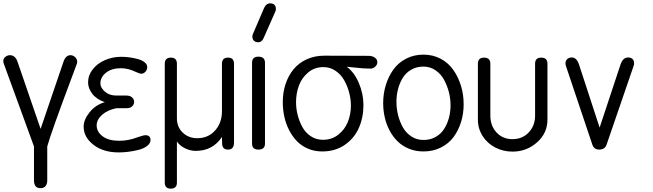

<svg xmlns="http://www.w3.org/2000/svg" viewBox="-21 -903 3943 1159"><path d="M184.1 185.1V-19L1 -521Q-1 -526.9 -1 -536.1Q-1 -549.8 11.5 -559.8Q23.9 -569.8 39.1 -569.8Q71.3 -569.8 85 -529.8L224.1 -125L362.8 -532.2Q376.5 -569.8 404.8 -569.8Q419.4 -569.8 432.1 -558.3Q444.8 -546.9 444.8 -530.8Q444.8 -522 442.9 -518.1L419.9 -456.1Q284.7 -96.2 264.2 -19V186Q264.2 209 253.4 220.9Q242.7 232.9 223.1 232.9Q184.1 232.9 184.1 185.1Z M695.8 17.1Q602.1 17.1 543 -29.1Q483.9 -75.2 483.9 -138.2Q483.9 -181.2 520.5 -226.1Q557.1 -271 611.8 -286.1Q560.5 -304.2 535.6 -337.4Q510.7 -370.6 510.7 -405.8Q510.7 -448.7 538.6 -484.4Q566.4 -520 612.3 -540Q658.2 -560.1 710.9 -560.1Q735.4 -560.1 761 -556.6Q786.6 -553.2 811.5 -546.4Q836.4 -539.6 852.1 -526.9Q867.7 -514.2 867.7 -498Q867.7 -481.9 856.9 -470Q846.2 -458 831.5 -458Q823.2 -458 797.9 -469.2Q752.9 -491.2 708.5 -491.2Q653.3 -491.2 619.1 -464.4Q585 -437.5 585 -398.9Q585 -374 612.1 -350.1Q639.2 -326.2 680.7 -326.2H741.7Q764.2 -326.2 776.4 -314.9Q788.6 -303.7 788.6 -288.1Q788.6 -272.5 776.9 -261.2Q765.1 -250 744.6 -250H682.6Q627.4 -238.8 595 -209.7Q562.5 -180.7 562.5 -146Q562.5 -107.4 598.4 -80.3Q634.3 -53.2 698.7 -53.2Q755.4 -53.2 811.5 -75.2Q845.7 -86.9 857.9 -86.9Q872.6 -86.9 880.1 -78.9Q887.7 -70.8 887.7 -59.1Q887.7 -37.6 866.9 -21.7Q846.2 -5.9 814.2 2Q782.2 9.8 752.4 13.4Q722.7 17.1 695.8 17.1Z M973.6 199.2V-518.1Q973.6 -555.2 1010.7 -555.2Q1046.9 -555.2 1046.9 -518.1V-189Q1046.9 -136.2 1082 -102.5Q1117.2 -68.8 1169.4 -68.8Q1236.3 -68.8 1277.6 -115.5Q1318.8 -162.1 1318.8 -231V-518.1Q1318.8 -555.2 1355.5 -555.2Q1391.6 -555.2 1391.6 -518.1V-43Q1391.6 0 1355.5 0Q1319.8 0 1319.8 -38.1Q1318.8 -54.2 1318.8 -76.2Q1263.2 7.8 1160.6 7.8Q1128.4 7.8 1096.4 -7.6Q1064.5 -22.9 1046.9 -48.8V199.2Q1046.9 235.8 1009.8 235.8Q973.6 235.8 973.6 199.2Z M1578.6 -523.9V-36.1Q1578.6 0 1538.6 0Q1500.5 0 1500.5 -36.1V-523.9Q1500.5 -561 1538.6 -561Q1578.6 -561 1578.6 -523.9ZM1642.6 -836.9 1574.7 -683.1Q1570.3 -672.4 1566.9 -666.3Q1563.5 -660.2 1556.2 -654.1Q1548.8 -647.9 1539.6 -647.9Q1521 -647.9 1511.7 -657.5Q1502.4 -667 1502.4 -682.1Q1502.4 -691.4 1506.3 -699.2L1573.2 -855Q1585.9 -882.8 1609.4 -882.8Q1644.5 -882.8 1644.5 -847.2Q1644.5 -842.8 1642.6 -836.9Z M1937 -566.9 2209 -565.9Q2229.5 -564.5 2243.2 -554Q2256.8 -543.5 2256.8 -526.9Q2256.8 -512.7 2244.1 -500.7Q2231.4 -488.8 2215.8 -488.8Q2193.8 -488.8 2170.2 -490.5Q2146.5 -492.2 2116.2 -495.6Q2085.9 -499 2071.8 -500Q2116.7 -468.3 2144.8 -402.6Q2172.9 -336.9 2172.9 -270Q2172.9 -192.9 2144.8 -129.9Q2116.7 -66.9 2059.3 -27.8Q2002 11.2 1923.8 11.2Q1877.4 11.2 1838.1 -5.6Q1798.8 -22.5 1771.2 -51Q1743.7 -79.6 1724.1 -117.7Q1704.6 -155.8 1695.3 -198.7Q1686 -241.7 1686 -287.1Q1686 -344.7 1702.6 -395.3Q1719.2 -445.8 1750.5 -484.1Q1781.7 -522.5 1829.8 -544.7Q1877.9 -566.9 1937 -566.9ZM1928.2 -59.1Q1981.4 -59.1 2020.8 -89.8Q2060.1 -120.6 2078.6 -166.7Q2097.2 -212.9 2097.2 -266.1Q2097.2 -305.2 2086.4 -345.2Q2075.7 -385.3 2055.9 -419.9Q2036.1 -454.6 2003.4 -476.3Q1970.7 -498 1931.2 -498Q1878.4 -498 1839.8 -466.1Q1801.3 -434.1 1783.7 -387Q1766.1 -339.8 1766.1 -286.1Q1766.1 -246.6 1776.1 -207.8Q1786.1 -168.9 1804.9 -135Q1823.7 -101.1 1856 -80.1Q1888.2 -59.1 1928.2 -59.1Z M2535.2 11.2Q2488.3 11.2 2448.5 -4.9Q2408.7 -21 2380.1 -48.8Q2351.6 -76.7 2331.5 -113.8Q2311.5 -150.9 2301.8 -193.4Q2292 -235.8 2292 -280.8Q2292 -337.4 2307.9 -389.4Q2323.7 -441.4 2353.3 -482.7Q2382.8 -523.9 2429.9 -548.6Q2477.1 -573.2 2535.2 -573.2Q2593.3 -573.2 2640.4 -547.6Q2687.5 -522 2716.8 -479.2Q2746.1 -436.5 2762 -383.8Q2777.8 -331.1 2777.8 -273.9Q2777.8 -216.8 2762 -166Q2746.1 -115.2 2716.6 -75.4Q2687 -35.6 2639.9 -12.2Q2592.8 11.2 2535.2 11.2ZM2535.2 -501Q2494.1 -501 2461.9 -482.7Q2429.7 -464.4 2410.6 -433.6Q2391.6 -402.8 2381.8 -365.7Q2372.1 -328.6 2372.1 -288.1Q2372.1 -248 2381.8 -208.7Q2391.6 -169.4 2410.6 -135Q2429.7 -100.6 2462.2 -79.3Q2494.6 -58.1 2535.2 -58.1Q2575.7 -58.1 2607.9 -75.9Q2640.1 -93.8 2659.4 -123.8Q2678.7 -153.8 2688.7 -190.7Q2698.7 -227.5 2698.7 -268.1Q2698.7 -307.6 2688.5 -347.4Q2678.2 -387.2 2659.2 -422.1Q2640.1 -457 2607.7 -479Q2575.2 -501 2535.2 -501Z M2863.8 -181.2V-518.1Q2863.8 -555.2 2900.9 -555.2Q2939 -555.2 2939 -518.1V-205.1Q2939 -143.6 2976.3 -103.3Q3013.7 -63 3072.8 -63Q3132.3 -63 3170.7 -103.8Q3209 -144.5 3209 -205.1V-518.1Q3209 -555.2 3245.6 -555.2Q3283.7 -555.2 3283.7 -518.1V-181.2Q3283.7 -99.1 3220.7 -43.5Q3157.7 12.2 3072.8 12.2Q3017.6 12.2 2969.7 -12Q2921.9 -36.1 2892.8 -81.1Q2863.8 -126 2863.8 -181.2Z M3474.6 -512.2 3598.6 -132.8 3724.6 -513.2Q3739.3 -556.2 3770.5 -556.2Q3787.1 -556.2 3796.9 -547.1Q3806.6 -538.1 3806.6 -521Q3806.6 -512.2 3803.7 -504.9L3640.6 -29.8Q3630.4 0 3595.7 0Q3564.9 0 3554.7 -29.8L3395.5 -503.9Q3392.6 -512.7 3392.6 -521Q3392.6 -537.1 3403.3 -546.6Q3414.1 -556.2 3430.7 -556.2Q3460.4 -556.2 3474.6 -512.2Z"/></svg>

Font: BPreplay
Style: Regular
Weight: 400
Designer: Magenta/George Triantafyllakos
Foundry: Magenta/George Triantafyllakos
Version: Version 1.00